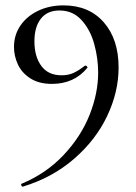

<svg xmlns="http://www.w3.org/2000/svg" viewBox="-20 -419 505 714"><path d="M32 -244Q32 -289 56 -324Q80 -359 122 -379Q164 -399 216 -399Q311 -399 366 -336Q421 -273 421 -168Q421 -77 378.5 12.5Q336 102 255 172Q174 242 65 275Q62 276 59.5 271Q57 266 61 264Q152 226 216.5 157.5Q281 89 313 8.5Q345 -72 345 -149Q345 -202 330.5 -255Q316 -308 283.5 -344Q251 -380 201 -380Q156 -380 132 -349.5Q108 -319 108 -265Q108 -209 133.5 -174Q159 -139 209 -139Q233 -139 251.5 -147Q270 -155 295 -174Q296 -175 298 -175Q301 -175 303.5 -172Q306 -169 305 -167Q256 -107 173 -107Q125 -107 93 -127.5Q61 -148 46.5 -179.5Q32 -211 32 -244Z"/></svg>

Font: Cormorant Garamond Medium
Style: Regular
Weight: 500
Designer: Christian Thalmann (Catharsis Fonts)
Foundry: Catharsis Fonts
Version: Version 4.000